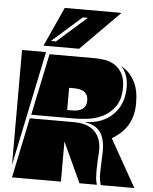

<svg xmlns="http://www.w3.org/2000/svg" viewBox="-62 -1001 840 1052"><g transform="rotate(5 358.5 -475.0)"><path d="M190 -690H440Q465 -690 494 -685.5Q523 -681 548 -665.5Q573 -650 590 -620.5Q607 -591 607 -542Q606 -476 578.5 -438Q551 -400 512 -380.5Q473 -361 430.5 -356Q388 -351 358 -351H119ZM415 0 315 -217H313V0H44L113 -331H358Q382 -331 408 -325.5Q434 -320 456 -304.5Q478 -289 492.5 -261Q507 -233 507 -187Q505 -157 503.5 -129Q502 -101 502 -72Q502 -52 503.5 -34.5Q505 -17 511 0ZM600 -652Q640 -626 663 -580.5Q686 -535 686 -465Q686 -423 676.5 -391Q667 -359 651 -335Q635 -311 614 -293Q593 -275 570 -261L717 0H532Q523 -30 523 -62V-71L527 -187Q527 -256 500.5 -291.5Q474 -327 419 -335V-337Q464 -338 502 -352.5Q540 -367 568 -394Q596 -421 611.5 -459.5Q627 -498 627 -547Q627 -585 616 -613Q605 -641 588 -660ZM38 -700H170L38 -68ZM418 -455Q418 -516 340 -516H313V-394H340Q418 -394 418 -455ZM349 -734H153L251 -950H563ZM382 -907H354L191 -763H219Z"/></g></svg>

Font: J.M. Nexus Grotesque
Style: Regular
Weight: 900
Designer: deFharo
Foundry: deFharo
Version: Version 3.003